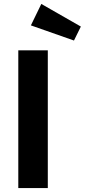

<svg xmlns="http://www.w3.org/2000/svg" viewBox="-20 -956 570 976"><path d="M73 0V-700H223V0ZM356 -750 137 -827 190 -936 391 -821Z"/></svg>

Font: Mach SemiBold
Style: Regular
Weight: 600
Version: Version 1.002